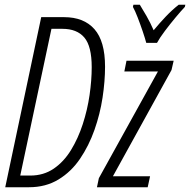

<svg xmlns="http://www.w3.org/2000/svg" viewBox="-20 -786 798 806"><path d="M2 0 153 -714H249Q332 -714 376.5 -663.5Q421 -613 421 -506Q421 -445 410.5 -376Q400 -307 376.5 -240.5Q353 -174 316 -119.5Q279 -65 225.5 -32.5Q172 0 102 0ZM107 -49Q163 -49 205.5 -78Q248 -107 278 -156Q308 -205 327.5 -265Q347 -325 356 -387Q365 -449 365 -504Q365 -592 334 -628.5Q303 -665 242 -665H196L65 -49ZM387 0 395 -38 643 -486H502L511 -531H709L700 -492L454 -46H610L600 0ZM594 -606Q589 -625 579 -654.5Q569 -684 558 -712.5Q547 -741 538 -757L540 -766H567Q579 -747 595 -719Q611 -691 625 -659Q649 -688 675.5 -716Q702 -744 730 -766H758L756 -757Q739 -739 716.5 -712Q694 -685 672.5 -656.5Q651 -628 639 -606Z"/></svg>

Font: Noto Sans ExtraCondensed Light
Style: Italic
Weight: 300
Width: 2
Italic angle: -12°
Designer: Monotype Design Team
Foundry: Monotype Imaging Inc.
Version: Version 2.013; ttfautohint (v1.8.4.7-5d5b)